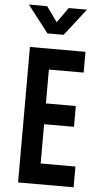

<svg xmlns="http://www.w3.org/2000/svg" viewBox="-64 -1020 556 1059"><g transform="rotate(5 214.5 -491.0)"><path d="M385.5 -750V-635H193V-447.5H358.5V-332.5H193V-115H385.5V0H78V-750ZM167.5 -833 52 -982.5H153L213 -899L272.5 -982.5H373.5L257.5 -833Z"/></g></svg>

Font: Mohave SemiBold
Style: Regular
Weight: 600
Designer: Gumpita Rahayu
Foundry: Tokotype
Version: Version 2.003